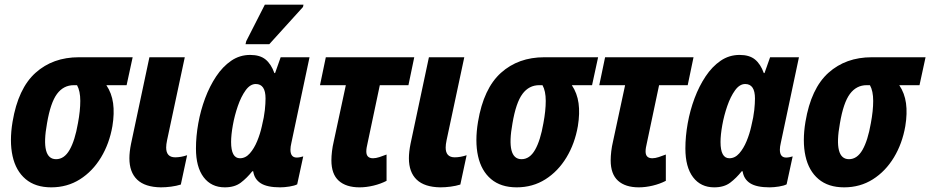

<svg xmlns="http://www.w3.org/2000/svg" viewBox="-20 -795 3997 825"><path d="M200 10Q132 10 90 -25.5Q48 -61 34 -124.5Q20 -188 34 -272Q58 -415 132.5 -482Q207 -549 319 -549H550L524 -429H437Q460 -395 466 -351.5Q472 -308 463 -253Q450 -178 414 -118.5Q378 -59 323.5 -24.5Q269 10 200 10ZM221 -111Q256 -111 279 -151Q302 -191 315 -266Q325 -319 325 -361.5Q325 -404 311 -429H297Q253 -429 225 -391.5Q197 -354 182 -265Q154 -111 221 -111Z M671 10Q603 9 569.5 -23Q536 -55 536 -115Q536 -142 543 -177L622 -549H774L698 -193Q694 -174 694 -161Q694 -119 733 -119Q757 -119 784 -128L757 -2Q738 4 715 7Q692 10 671 10Z M946 10Q888 10 855 -33.5Q822 -77 822 -157Q822 -209 832 -265Q842 -321 861.5 -373Q881 -425 909 -467Q937 -509 973.5 -534Q1010 -559 1055 -559Q1097 -559 1121 -539.5Q1145 -520 1159 -481H1162L1186 -549H1310L1232 -181Q1228 -164 1228 -152Q1228 -118 1255 -118Q1261 -118 1269 -119.5Q1277 -121 1283 -123L1257 -3Q1246 3 1224 6.5Q1202 10 1184 10Q1128 10 1100.5 -7.5Q1073 -25 1068 -59H1064Q1041 -30 1014.5 -10Q988 10 946 10ZM1011 -115Q1035 -115 1053.5 -136Q1072 -157 1085 -188.5Q1098 -220 1105 -252Q1115 -293 1118 -322Q1121 -351 1121 -372Q1121 -434 1079 -434Q1055 -434 1035.5 -407Q1016 -380 1002 -339.5Q988 -299 980.5 -257Q973 -215 973 -185Q973 -115 1011 -115ZM1035 -605 1038 -618 1118 -775H1284L1282 -765L1137 -605Z M1525 10Q1467 10 1435.5 -18.5Q1404 -47 1404 -106Q1404 -124 1406.5 -145Q1409 -166 1414 -187L1466 -429H1355L1380 -549H1760L1735 -429H1612L1559 -178Q1557 -169 1555.5 -161Q1554 -153 1554 -144Q1554 -115 1583 -115Q1595 -115 1610.5 -120Q1626 -125 1641 -131V-18Q1616 -5 1585 2.5Q1554 10 1525 10Z M1872 10Q1804 9 1770.5 -23Q1737 -55 1737 -115Q1737 -142 1744 -177L1823 -549H1975L1899 -193Q1895 -174 1895 -161Q1895 -119 1934 -119Q1958 -119 1985 -128L1958 -2Q1939 4 1916 7Q1893 10 1872 10Z M2200 10Q2132 10 2090 -25.5Q2048 -61 2034 -124.5Q2020 -188 2034 -272Q2058 -415 2132.5 -482Q2207 -549 2319 -549H2550L2524 -429H2437Q2460 -395 2466 -351.5Q2472 -308 2463 -253Q2450 -178 2414 -118.5Q2378 -59 2323.5 -24.5Q2269 10 2200 10ZM2221 -111Q2256 -111 2279 -151Q2302 -191 2315 -266Q2325 -319 2325 -361.5Q2325 -404 2311 -429H2297Q2253 -429 2225 -391.5Q2197 -354 2182 -265Q2154 -111 2221 -111Z M2725 10Q2667 10 2635.5 -18.5Q2604 -47 2604 -106Q2604 -124 2606.5 -145Q2609 -166 2614 -187L2666 -429H2555L2580 -549H2960L2935 -429H2812L2759 -178Q2757 -169 2755.5 -161Q2754 -153 2754 -144Q2754 -115 2783 -115Q2795 -115 2810.5 -120Q2826 -125 2841 -131V-18Q2816 -5 2785 2.5Q2754 10 2725 10Z M3049 10Q2991 10 2958 -33.5Q2925 -77 2925 -157Q2925 -209 2935 -265Q2945 -321 2964.5 -373Q2984 -425 3012 -467Q3040 -509 3076.5 -534Q3113 -559 3158 -559Q3200 -559 3224 -539.5Q3248 -520 3262 -481H3265L3289 -549H3413L3335 -181Q3331 -164 3331 -152Q3331 -118 3358 -118Q3364 -118 3372 -119.5Q3380 -121 3386 -123L3360 -3Q3349 3 3327 6.5Q3305 10 3287 10Q3231 10 3203.5 -7.5Q3176 -25 3171 -59H3167Q3144 -30 3117.5 -10Q3091 10 3049 10ZM3114 -115Q3138 -115 3156.5 -136Q3175 -157 3188 -188.5Q3201 -220 3208 -252Q3218 -293 3221 -322Q3224 -351 3224 -372Q3224 -434 3182 -434Q3158 -434 3138.5 -407Q3119 -380 3105 -339.5Q3091 -299 3083.5 -257Q3076 -215 3076 -185Q3076 -115 3114 -115Z M3607 10Q3539 10 3497 -25.5Q3455 -61 3441 -124.5Q3427 -188 3441 -272Q3465 -415 3539.5 -482Q3614 -549 3726 -549H3957L3931 -429H3844Q3867 -395 3873 -351.5Q3879 -308 3870 -253Q3857 -178 3821 -118.5Q3785 -59 3730.5 -24.5Q3676 10 3607 10ZM3628 -111Q3663 -111 3686 -151Q3709 -191 3722 -266Q3732 -319 3732 -361.5Q3732 -404 3718 -429H3704Q3660 -429 3632 -391.5Q3604 -354 3589 -265Q3561 -111 3628 -111Z"/></svg>

Font: Noto Sans Condensed ExtraBold
Style: Italic
Weight: 800
Width: 3
Italic angle: -12°
Designer: Monotype Design Team
Foundry: Monotype Imaging Inc.
Version: Version 2.013; ttfautohint (v1.8.4.7-5d5b)